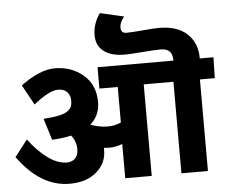

<svg xmlns="http://www.w3.org/2000/svg" viewBox="-65 -1072 1356 1147"><g transform="rotate(-5 613.0 -499.0)"><path d="M1228 -677 1225 -552H1136V-3H977V-552H799V-3H640V-208Q599 -193 560 -193Q549 -193 529 -195V-180Q529 -103 468.5 -51Q408 1 307 1Q133 1 -2 -186L75 -285Q125 -216 185 -171.5Q245 -127 301 -127Q333 -127 351.5 -146.5Q370 -166 370 -200Q370 -248 340 -285Q290 -273 225 -270L185 -399Q243 -403 279.5 -411Q316 -419 332.5 -432.5Q349 -446 354 -459Q359 -472 359 -493Q359 -524 340.5 -544.5Q322 -565 286 -565Q233 -565 139 -489L73 -609Q187 -694 278 -694Q376 -694 447 -634.5Q518 -575 518 -470Q518 -391 460 -340Q513 -320 562 -320Q607 -320 643 -337V-550H533V-678H988V-681Q988 -751 919 -751Q883 -751 809 -745Q735 -739 702 -739Q621 -739 576.5 -773Q532 -807 532 -870Q532 -938 575 -999L718 -966Q690 -934 690 -902Q690 -868 723 -868Q755 -868 821.5 -874Q888 -880 919 -880Q1029 -880 1087.5 -825Q1146 -770 1146 -680V-677Z"/></g></svg>

Font: Martel Sans Heavy
Style: Regular
Weight: 900
Designer: Dan Reynolds and Mathieu Réguer
Foundry: Dan Reynolds and Mathieu Réguer
Version: Version 1.001;PS 001.001;hotconv 1.0.70;makeotf.lib2.5.58329